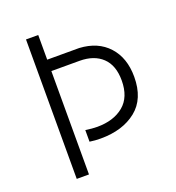

<svg xmlns="http://www.w3.org/2000/svg" viewBox="-126 -784 810 885"><g transform="rotate(-20 279.0 -342.0)"><path d="M160 -684V-563H317Q407 -558 458.5 -501.5Q510 -445 510 -352Q510 -244 443 -190.5Q376 -137 268 -137Q240 -137 214 -141V-198Q247 -193 271 -193Q352 -193 401 -233.5Q450 -274 450 -356Q450 -430 409.5 -468.5Q369 -507 298 -507H160V0H100V-684Z"/></g></svg>

Font: Bellota Text
Style: Regular
Weight: 400
Designer: Kemie Guaida
Foundry: Kemie Guaida
Version: Version 4.001